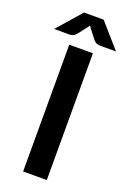

<svg xmlns="http://www.w3.org/2000/svg" viewBox="-195 -971 695 1029"><g transform="rotate(20 152.5 -456.0)"><path d="M215.5 0H80.5V-723H215.5ZM328.5 -774.5H239Q231.5 -774.5 220.8 -777.2Q210 -780 198.5 -793.5L157.5 -846.5Q152.5 -853.5 150 -857.5Q147.5 -853.5 142.5 -846.5L101.5 -793.5Q90 -780 79.2 -777.2Q68.5 -774.5 61 -774.5H-24.5L96 -912H208Z"/></g></svg>

Font: Lato 2
Style: Bold
Weight: 700
Designer: Lukasz Dziedzic with Adam Twardoch and Botio Nikoltchev
Foundry: tyPoland Lukasz Dziedzic
Version: Version 2.015; 2015-08-06; http://www.latofonts.com/